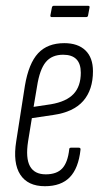

<svg xmlns="http://www.w3.org/2000/svg" viewBox="-20 -637 350 663"><path d="M135 6Q76 6 50 -34Q24 -74 36 -149L66 -341Q79 -418 111.5 -453Q144 -488 202 -488Q249 -488 275 -463Q301 -438 301 -391Q301 -327 267.5 -288.5Q234 -250 164 -240L90 -229L77 -149Q68 -91 83.5 -63Q99 -35 138 -35Q176 -35 195 -55.5Q214 -76 219 -121Q219 -127 225 -127H252Q259 -127 258 -120Q251 -56 221 -25Q191 6 135 6ZM96 -268 156 -277Q209 -286 234 -312.5Q259 -339 259 -386Q259 -448 198 -448Q159 -448 138 -422.5Q117 -397 108 -339ZM159 -578Q153 -578 154 -584L159 -610Q160 -617 166 -617H284Q291 -617 289 -610L284 -583Q283 -578 277 -578Z"/></svg>

Font: Sofia Sans Extra Condensed Light
Style: Italic
Weight: 300
Italic angle: -9°
Version: Version 4.100